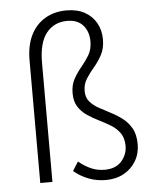

<svg xmlns="http://www.w3.org/2000/svg" viewBox="-56 -853 721 912"><g transform="rotate(-5 304.5 -396.5)"><path d="M412 13Q368 13 329.5 -2Q291 -17 260 -43L287 -86Q318 -61 347.5 -48.5Q377 -36 410 -36Q464 -36 491.5 -68Q519 -100 519 -140Q519 -177 502.5 -201Q486 -225 460 -241Q434 -257 404.5 -271.5Q375 -286 349 -303.5Q323 -321 306.5 -346.5Q290 -372 290 -411Q290 -451 306 -479.5Q322 -508 343 -533Q364 -558 380 -585Q396 -612 396 -649Q396 -696 370 -726Q344 -756 294 -756Q232 -756 195 -710Q158 -664 158 -568V0H100V-585Q100 -654 123.5 -703Q147 -752 191.5 -779Q236 -806 295 -806Q346 -806 382 -786Q418 -766 437 -731.5Q456 -697 456 -654Q456 -611 439.5 -580.5Q423 -550 401.5 -525Q380 -500 364 -474.5Q348 -449 348 -417Q348 -386 364.5 -366.5Q381 -347 407 -332.5Q433 -318 462.5 -303Q492 -288 517.5 -268.5Q543 -249 560 -219.5Q577 -190 577 -143Q577 -99 556 -63.5Q535 -28 498 -7.5Q461 13 412 13Z"/></g></svg>

Font: Noto Sans JP Thin Light
Style: Regular
Weight: 300
Version: Version 2.004-H2;hotconv 1.0.118;makeotfexe 2.5.65603